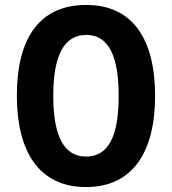

<svg xmlns="http://www.w3.org/2000/svg" viewBox="-20 -745 694 775"><path d="M606 -358C606 -584 518 -725 328 -725C141 -725 48 -593 48 -359C48 -134 137 10 327 10C517 10 606 -133 606 -358ZM195 -358C195 -518 237 -604 328 -604C418 -604 459 -520 459 -358C459 -195 418 -113 327 -113C237 -113 195 -198 195 -358Z"/></svg>

Font: Noto Sans Armenian Condensed
Style: Bold
Weight: 700
Width: 3
Designer: Monotype Design Team
Foundry: Monotype Imaging Inc.
Version: Version 2.008